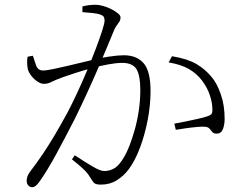

<svg xmlns="http://www.w3.org/2000/svg" viewBox="-20 -771 1040 806"><path d="M294 -119Q335 -92 368 -72.5Q401 -53 417 -53Q440 -53 460 -64.5Q480 -76 501 -112Q512 -130 523.5 -159.5Q535 -189 545.5 -226Q556 -263 562.5 -306Q569 -349 569 -394Q569 -454 553 -480.5Q537 -507 493 -507Q468 -507 433 -500.5Q398 -494 361.5 -484Q325 -474 294.5 -464Q264 -454 247 -448Q211 -435 196 -427Q181 -419 164 -419Q152 -419 137.5 -428.5Q123 -438 112 -452Q101 -466 97 -480Q95 -488 94 -504Q93 -520 96 -533L118 -537Q124 -518 131.5 -496.5Q139 -475 161 -475Q174 -475 200.5 -480.5Q227 -486 259.5 -493.5Q292 -501 324.5 -509Q357 -517 383 -523Q403 -528 438.5 -533.5Q474 -539 500 -539Q554 -539 583 -505.5Q612 -472 612 -389Q612 -330 600 -267.5Q588 -205 567.5 -150.5Q547 -96 520 -60Q499 -32 470 -14Q441 4 403 4Q380 4 373 -5Q366 -14 356 -30Q352 -37 346 -44.5Q340 -52 325.5 -65.5Q311 -79 282 -102ZM326 -720V-744Q337 -747 351 -749Q365 -751 381 -751Q395 -751 413 -746Q431 -741 447.5 -732.5Q464 -724 475 -715Q486 -706 486 -698Q486 -688 481.5 -680.5Q477 -673 471 -665.5Q465 -658 460 -647Q449 -621 432 -579.5Q415 -538 393 -487Q371 -436 346 -381.5Q321 -327 295 -274Q273 -231 253 -193Q233 -155 215 -122Q197 -89 180 -61Q163 -33 146 -9Q137 4 129.5 9.5Q122 15 114 15Q107 15 99.5 8Q92 1 92 -12Q92 -21 95 -30Q98 -39 106 -50Q135 -88 159 -123.5Q183 -159 208 -201Q233 -243 263 -298Q282 -334 303.5 -380Q325 -426 345.5 -475Q366 -524 382.5 -567.5Q399 -611 409 -642.5Q419 -674 419 -684Q419 -692 416.5 -698.5Q414 -705 403 -709Q392 -714 367.5 -716.5Q343 -719 326 -720ZM688 -509 702 -535Q768 -524 805 -502Q842 -480 869 -447Q891 -421 907 -375Q923 -329 923 -272Q923 -247 915.5 -228.5Q908 -210 890 -210Q877 -210 871.5 -216.5Q866 -223 860 -230.5Q854 -238 840 -239Q830 -240 807 -238Q784 -236 759.5 -232.5Q735 -229 718 -226L712 -252Q729 -255 756.5 -260.5Q784 -266 810.5 -272Q837 -278 851 -283Q867 -288 870 -296.5Q873 -305 871 -324Q870 -343 860.5 -372.5Q851 -402 828 -433Q806 -462 773.5 -481Q741 -500 688 -509Z"/></svg>

Font: Noto Serif KR
Style: Regular
Weight: 200
Designer: Ryoko NISHIZUKA 西塚涼子 (kana & ideographs); Frank Grießhammer (Latin, Greek & Cyrillic); Wenlong ZHANG 张文龙 (bopomofo); San
Foundry: Adobe
Version: Version 2.001;hotconv 1.1.0;makeotfexe 2.6.0